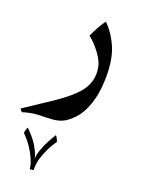

<svg xmlns="http://www.w3.org/2000/svg" viewBox="-163 -270 572 779"><g transform="rotate(15 122.5 120.0)"><path d="M212 -168Q227 -141 236 -109.5Q245 -78 245 -34Q245 8 235.5 57.5Q226 107 203 148Q182 185 150 207Q132 220 115.5 225Q99 230 78 230L46 229Q20 227 7 227Q-20 227 -51 234L-60 221L70 150Q133 114 162 85Q202 45 202 -8Q202 -29 196 -46Q190 -63 179 -81Q158 -115 134 -137Q158 -180 183 -209Q197 -195 212 -168ZM66 400Q58 422 56 449H40Q40 427 31 403Q14 354 -21 313Q-19 300 -11 288Q20 325 33 353Q37 362 39.5 369Q42 376 44 381Q47 391 48 397Q49 403 49 405Q49 403 49.5 397Q50 391 53 381Q54 378 57.5 369.5Q61 361 66 352Q77 328 107 288Q114 298 118 313Q87 349 66 400Z"/></g></svg>

Font: Mirza
Style: Regular
Weight: 400
Designer: Arabic design by Kourosh Beigpour, Latin design by Eduardo Tunni, engineering by Lasse Fister
Version: Version 1.000